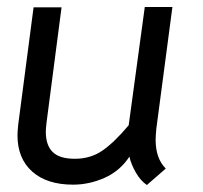

<svg xmlns="http://www.w3.org/2000/svg" viewBox="-20 -520 580 549"><path d="M30 -133Q30 -143 32 -163L76 -499H156L113 -169Q111 -151 111 -143Q111 -105 130.5 -85.5Q150 -66 194 -66Q239 -66 273 -89.5Q307 -113 348 -162L394 -500H473L427 -152Q425 -130 425 -120Q425 -67 454 -38L400 9Q382 -3 368.5 -26.5Q355 -50 350 -72Q323 -31 279 -11.5Q235 8 189 8Q114 8 72 -29.5Q30 -67 30 -133Z"/></svg>

Font: Bellota Text
Style: Bold Italic
Weight: 700
Italic angle: -7.5°
Designer: Kemie Guaida
Foundry: Kemie Guaida
Version: Version 4.001